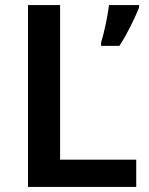

<svg xmlns="http://www.w3.org/2000/svg" viewBox="-20 -734 584 754"><path d="M90 0H515V-107H216V-714H90ZM526 -704V-714H408C403 -671 389 -605 377 -567V-554H449C481 -603 510 -664 526 -704Z"/></svg>

Font: Noto Sans Syriac SemiBold
Style: Regular
Weight: 600
Designer: Patrick Giasson and the Monotype Design Team
Foundry: Monotype Imaging Inc.
Version: Version 3.000